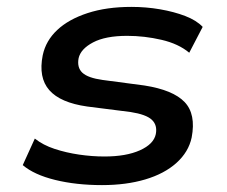

<svg xmlns="http://www.w3.org/2000/svg" viewBox="-20 -528 659 557"><path d="M276 9Q201 9 140 -6Q79 -21 46 -49L81 -126Q105 -107 138.5 -96Q172 -85 209.5 -79.5Q247 -74 283 -74Q346 -74 386 -92Q426 -110 432 -139Q437 -165 420.5 -180.5Q404 -196 359 -203L233 -219Q155 -230 123 -266.5Q91 -303 104 -368Q113 -410 146 -441Q179 -472 234 -490Q289 -508 361 -508Q404 -508 444.5 -501Q485 -494 517.5 -481.5Q550 -469 568 -450L529 -375Q498 -401 448.5 -412.5Q399 -424 349 -424Q286 -424 250 -405Q214 -386 208 -359Q203 -332 219 -317Q235 -302 278 -296L399 -280Q482 -267 515.5 -232Q549 -197 536 -129Q527 -87 492 -55.5Q457 -24 401.5 -7.5Q346 9 276 9Z"/></svg>

Font: Nunito Sans 7pt SemiExpanded SemiBold
Style: Italic
Weight: 600
Width: 6
Italic angle: -9°
Designer: Vernon Adams
Foundry: Vernon Adams
Version: Version 3.101;gftools[0.9.27]